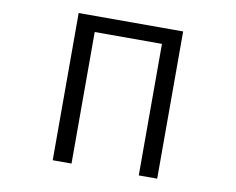

<svg xmlns="http://www.w3.org/2000/svg" viewBox="-79 -837 1158 942"><g transform="rotate(10 500.0 -366.5)"><path d="M239.3 0V-733.4H759.8V0H668V-655.3H333V0Z"/></g></svg>

Font: Gen Shin Gothic Monospace Regular
Style: Regular
Weight: 400
Designer: [Source Han Sans]
Ryoko NISHIZUKA  (kana & ideographs); Paul D. Hunt (Latin, Greek & Cyrillic); Wenlong ZHANG  (bopomofo
Version: Version 1.002.20150607